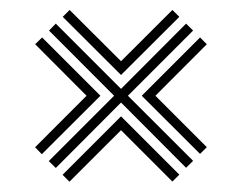

<svg xmlns="http://www.w3.org/2000/svg" viewBox="-20 -563 481 382"><path d="M104.8 -529.5 118.5 -543.2 220.8 -441.2 323 -543.2 336.8 -529.5 220.8 -413.8ZM77 -242.5 207 -372.5 77.5 -502.2 91 -516 220.8 -386.2 350.2 -516 364.2 -502.2 234.5 -372.5 364.2 -243 350.2 -229.2 220.8 -359 91 -228.8ZM49.8 -270 152.2 -372.5 50 -475 63.8 -488.5 179.8 -372.5 63.2 -256.2ZM262 -372.5 378 -488.5 391.5 -475 289.2 -372.5 391.5 -270.2 378 -256.8ZM104.5 -215.2 220.8 -331.5 336.8 -215.5 323 -201.8 220.8 -304 118.2 -201.5Z"/></svg>

Font: Big Shoulders Inline Text SemiBold
Style: Regular
Weight: 600
Designer: Patric King
Foundry: XO Type Co
Version: Version 1.000